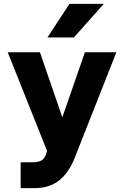

<svg xmlns="http://www.w3.org/2000/svg" viewBox="-20 -781 643 995"><path d="M420 -510H583L366 40Q335 117 284.5 155.5Q234 194 159 194H87V60H147Q182 60 198 48.5Q214 37 222 8L224 1L20 -510H187L303 -173ZM518 -761 363 -587H226L340 -761Z"/></svg>

Font: Wix Madefor Text ExtraBold
Style: Regular
Weight: 800
Designer: Dalton Maag Ltd
Foundry: Dalton Maag Ltd
Version: Version 3.100